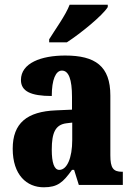

<svg xmlns="http://www.w3.org/2000/svg" viewBox="-20 -786 563 816"><path d="M189 -619V-606H264C323 -644 417 -721 438 -756V-766H276C259 -721 214 -660 189 -619ZM166 10C225 10 248 -11 286 -64H295L315 0H502V-56H499C461 -56 449 -72 449 -126V-380C449 -505 385 -550 257 -550C155 -550 69 -518 69 -446C69 -398 111 -378 200 -378C200 -448 217 -486 243 -486C272 -486 286 -449 286 -374V-320L218 -317C95 -312 34 -263 34 -154C34 -42 94 10 166 10ZM232 -64C210 -64 200 -95 200 -150C200 -221 215 -256 262 -262L287 -265V-191C287 -115 265 -64 232 -64Z"/></svg>

Font: Noto Serif Devanagari ExtraCondensed Black
Style: Regular
Weight: 900
Width: 2
Designer: Universal Thirst, Indian Type Foundry and the Monotype Design Team
Foundry: Monotype Imaging Inc.
Version: Version 2.004